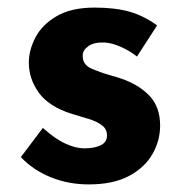

<svg xmlns="http://www.w3.org/2000/svg" viewBox="-20 -477 487 506"><path d="M214 9Q160 9 113.5 -10Q67 -29 35 -63L93 -140Q125 -111 152.5 -98.5Q180 -86 202 -86Q228 -86 245 -94Q262 -102 262 -120Q262 -137 248.5 -147Q235 -157 214 -163.5Q193 -170 169 -177Q109 -196 82.5 -232.5Q56 -269 56 -312Q56 -345 73.5 -378.5Q91 -412 129.5 -434.5Q168 -457 229 -457Q284 -457 322 -446Q360 -435 394 -410L341 -328Q322 -343 298.5 -353.5Q275 -364 255 -365Q228 -366 213 -355.5Q198 -345 198 -331Q197 -307 220.5 -296.5Q244 -286 273 -278Q280 -276 286.5 -274Q293 -272 299 -270Q346 -254 374 -224.5Q402 -195 402 -146Q402 -106 381.5 -70.5Q361 -35 319.5 -13Q278 9 214 9Z"/></svg>

Font: Reem Kufi
Style: Bold
Weight: 700
Designer: Khaled Hosny
Version: Version 1.001